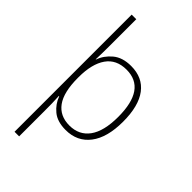

<svg xmlns="http://www.w3.org/2000/svg" viewBox="-298 -839 1152 1152"><g transform="rotate(45 277.5 -263.0)"><path d="M502 -269Q502 -135 446.5 -62.5Q391 10 293 10Q222 10 181 -24Q140 -58 123 -106H120Q122 -77 122.5 -45.5Q123 -14 123 15V234H84V-760H123V-527Q123 -505 122.5 -472.5Q122 -440 121 -418H123Q140 -467 183.5 -503.5Q227 -540 300 -540Q398 -540 450 -471Q502 -402 502 -269ZM461 -269Q461 -505 296 -505Q210 -505 167 -443.5Q124 -382 124 -270V-263Q124 -142 166.5 -83.5Q209 -25 290 -25Q372 -25 416.5 -86.5Q461 -148 461 -269Z"/></g></svg>

Font: Noto Sans Disp ExtLt
Style: Regular
Weight: 200
Designer: Monotype Design Team
Foundry: Monotype Imaging Inc.
Version: Version 2.000;GOOG;noto-source:20170915:90ef993387c0